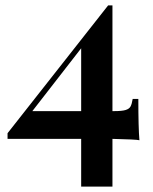

<svg xmlns="http://www.w3.org/2000/svg" viewBox="-20 -551 568 712"><path d="M397 -36V141H281V-36H8V-57L381 -531H397V-139H405Q432 -139 445.5 -143Q459 -147 464 -156Q469 -165 472 -184H493Q493 -78 497 -31Q485 -34 397 -36ZM281 -139V-372L100 -139Z"/></svg>

Font: Playfair Display SC
Style: Bold
Weight: 700
Designer: Claus Eggers Sørensen
Foundry: Claus Eggers Sørensen
Version: Version 1.200; ttfautohint (v1.6)